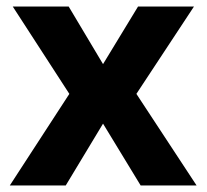

<svg xmlns="http://www.w3.org/2000/svg" viewBox="-20 -567 632 587"><path d="M192 -280 19 -547H190L295 -371L402 -547H573L397 -280L581 0H410L295 -189L181 0H10Z"/></svg>

Font: Noto Sans Hebrew Thin
Style: Bold
Weight: 700
Version: Version 3.001